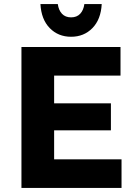

<svg xmlns="http://www.w3.org/2000/svg" viewBox="-20 -920 675 940"><path d="M85 0V-690H570V-550H245V-414H523V-282H245V-140H575V0ZM178 -900H263Q267 -870 283.5 -852.5Q300 -835 328 -835Q356 -835 372.5 -852.5Q389 -870 393 -900H478Q474 -825 432.5 -782.5Q391 -740 328 -740Q265 -740 223.5 -782.5Q182 -825 178 -900Z"/></svg>

Font: Radio Canada
Style: Bold
Weight: 700
Designer: Charles Daoud, Etienne Aubert Bonn, Alexandre Saumier Demers, Jacques Le Bailly
Foundry: Radio-Canada
Version: Version 2.104; ttfautohint (v1.8.4.7-5d5b);gftools[0.9.28.de